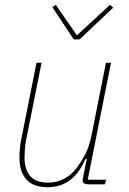

<svg xmlns="http://www.w3.org/2000/svg" viewBox="-20 -767 535 799"><path d="M153 -506 89 -186Q85 -166 83.5 -145Q82 -124 82 -113Q82 -62 105.5 -34.5Q129 -7 180 -7Q215 -7 246 -22.5Q277 -38 302 -72Q319 -95 335 -125Q351 -155 362 -209L421 -506H442L345 -19H421L417 0H347Q337 0 330.5 -3.5Q324 -7 324 -15Q324 -21 326 -31L341 -105H335Q311 -48 272 -18Q233 12 177 12Q119 12 90 -20Q61 -52 61 -110Q61 -127 62.5 -146.5Q64 -166 68 -185L132 -506ZM287 -603 198 -737 212 -747 300 -620 438 -747 451 -735 311 -603Z"/></svg>

Font: IBM Plex Sans Condensed Thin
Style: Italic
Weight: 100
Width: 3
Italic angle: -11°
Designer: Mike Abbink, Paul van der Laan, Pieter van Rosmalen
Foundry: Bold Monday
Version: Version 1.3